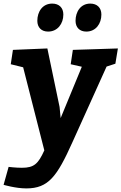

<svg xmlns="http://www.w3.org/2000/svg" viewBox="-45 -810 677 1070"><path d="M202 28C168 103 145 125 77 125C42 125 3 120 3 120L-25 220C-25 220 42 240 102 240C225 240 273 173 358 -16L549 -439L598 -455L612 -540L361 -532L349 -452L411 -438L293 -152L287 -214L219 -540L27 -532L15 -452L84 -435ZM376 -694C376 -657 399 -634 436 -634C489 -634 520 -678 520 -729C520 -767 496 -790 458 -790C405 -790 376 -745 376 -694ZM163 -694C163 -657 186 -634 223 -634C276 -634 308 -678 308 -729C308 -767 284 -790 246 -790C192 -790 163 -745 163 -694Z"/></svg>

Font: Bitter
Style: Bold Italic
Weight: 700
Designer: Sol Matas
Foundry: Sol Matas
Version: Version 1.002